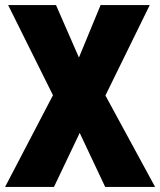

<svg xmlns="http://www.w3.org/2000/svg" viewBox="-21 -734 629 754"><path d="M588 0H392L292 -212L191 0H-1L187 -360L11 -714H199L289 -508L374 -714H567L393 -359Z"/></svg>

Font: Noto Sans Bengali Condensed Black
Style: Regular
Weight: 900
Width: 3
Designer: Joana Ranito - Universal Thirst; Jelle Bosma - Monotype Design Team
Foundry: Universal Thirst ehf.
Version: Version 3.000; ttfautohint (v1.8.4.7-5d5b)